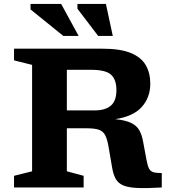

<svg xmlns="http://www.w3.org/2000/svg" viewBox="-20 -955 878 978"><path d="M51.5 -647.5V-707H501.5Q592.5 -707 645.8 -685.2Q699 -663.5 722.2 -623.5Q745.5 -583.5 745.5 -529.5Q745.5 -458.5 702.2 -410.2Q659 -362 567 -348Q618.5 -343 647.5 -329Q676.5 -315 690 -290.8Q703.5 -266.5 709.5 -230.5L726 -142Q731.5 -111.5 738.8 -97Q746 -82.5 761 -78Q776 -73.5 804 -73.5V0Q728.5 4.5 681.2 2.5Q634 0.5 608 -10.5Q582 -21.5 569.5 -43.8Q557 -66 551 -102L532.5 -210Q526 -246.5 515.8 -266.2Q505.5 -286 484.2 -293.8Q463 -301.5 423.5 -301.5H320.5V-82.5L406 -59.5V0H51.5V-59.5L143.5 -82.5V-624.5ZM461.5 -392.5Q516 -392.5 544.5 -416.8Q573 -441 573 -496Q573 -549 546 -574.2Q519 -599.5 443 -599.5H320.5V-392.5ZM380.5 -772H302.5L135.5 -907V-935H291.5ZM554.5 -772H480L374.5 -910.5V-935H519.5Z"/></svg>

Font: Newsreader Caption SemiBold
Style: Regular
Weight: 600
Designer: Hugues Gentile
Foundry: Production Type
Version: Version 1.001